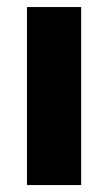

<svg xmlns="http://www.w3.org/2000/svg" viewBox="-20 -533 310 553"><path d="M57.7 0V-512.7H213.7V0Z"/></svg>

Font: MuseoModerno Thin
Style: Regular
Weight: 100
Designer: Pablo Cosgaya, Héctor Gatti, Marcela Romero, and the Authors of The MuseoModerno Project.
Foundry: Omnibus-Type Team
Version: Version 1.003